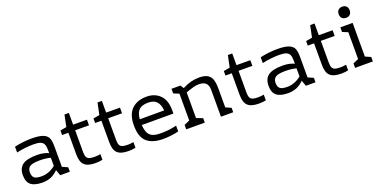

<svg xmlns="http://www.w3.org/2000/svg" viewBox="-20 -1470 4402 2234"><g transform="rotate(-20 2181.0 -353.5)"><path d="M575 -55V0H456L430 -72Q389 -30 341.5 -10Q294 10 235 10Q139 10 93 -27Q47 -64 47 -147Q47 -235 102 -274.5Q157 -314 279 -314Q327 -314 363.5 -305.5Q400 -297 423 -285V-324Q423 -370 411.5 -395.5Q400 -421 370.5 -432.5Q341 -444 285 -444Q184 -444 75 -420V-492Q186 -516 287 -516Q381 -516 428.5 -497Q476 -478 491.5 -442Q507 -406 507 -342V-85ZM249 -62Q297 -62 341.5 -79.5Q386 -97 423 -128V-228Q367 -244 288 -244Q201 -244 168 -222Q135 -200 135 -153Q135 -104 159.5 -83Q184 -62 249 -62Z M714 -163V-432H636V-488L714 -502L744 -647H798V-502L969 -501V-431L798 -432V-163Q798 -122 808 -101Q818 -80 841 -72Q864 -64 908 -64Q942 -64 979 -71V-1Q943 8 893 8Q797 8 755.5 -31Q714 -70 714 -163Z M1123 -163V-432H1045V-488L1123 -502L1153 -647H1207V-502L1378 -501V-431L1207 -432V-163Q1207 -122 1217 -101Q1227 -80 1250 -72Q1273 -64 1317 -64Q1351 -64 1388 -71V-1Q1352 8 1302 8Q1206 8 1164.5 -31Q1123 -70 1123 -163Z M1939 -264V-224H1547Q1552 -157 1571.5 -121.5Q1591 -86 1628.5 -72Q1666 -58 1732 -58Q1827 -58 1920 -81V-9Q1881 1 1829 7.5Q1777 14 1730 14Q1597 14 1528 -46Q1459 -106 1459 -251Q1459 -386 1527 -451Q1595 -516 1710 -516Q1812 -516 1875.5 -452.5Q1939 -389 1939 -264ZM1548 -295H1850Q1844 -369 1809 -406.5Q1774 -444 1705 -444Q1627 -444 1591 -409Q1555 -374 1548 -295Z M2598 -55V0H2446V-331Q2446 -390 2417.5 -416.5Q2389 -443 2334 -443Q2299 -443 2265.5 -434Q2232 -425 2168 -402V-85L2246 -55V0H2016V-55L2084 -85V-417L2016 -445V-502H2127L2153 -461Q2209 -490 2259 -503Q2309 -516 2361 -516Q2424 -516 2461 -496.5Q2498 -477 2514 -434.5Q2530 -392 2530 -320V-85Z M2737 -163V-432H2659V-488L2737 -502L2767 -647H2821V-502L2992 -501V-431L2821 -432V-163Q2821 -122 2831 -101Q2841 -80 2864 -72Q2887 -64 2931 -64Q2965 -64 3002 -71V-1Q2966 8 2916 8Q2820 8 2778.5 -31Q2737 -70 2737 -163Z M3617 -55V0H3498L3472 -72Q3431 -30 3383.5 -10Q3336 10 3277 10Q3181 10 3135 -27Q3089 -64 3089 -147Q3089 -235 3144 -274.5Q3199 -314 3321 -314Q3369 -314 3405.5 -305.5Q3442 -297 3465 -285V-324Q3465 -370 3453.5 -395.5Q3442 -421 3412.5 -432.5Q3383 -444 3327 -444Q3226 -444 3117 -420V-492Q3228 -516 3329 -516Q3423 -516 3470.5 -497Q3518 -478 3533.5 -442Q3549 -406 3549 -342V-85ZM3291 -62Q3339 -62 3383.5 -79.5Q3428 -97 3465 -128V-228Q3409 -244 3330 -244Q3243 -244 3210 -222Q3177 -200 3177 -153Q3177 -104 3201.5 -83Q3226 -62 3291 -62Z M3756 -163V-432H3678V-488L3756 -502L3786 -647H3840V-502L4011 -501V-431L3840 -432V-163Q3840 -122 3850 -101Q3860 -80 3883 -72Q3906 -64 3950 -64Q3984 -64 4021 -71V-1Q3985 8 3935 8Q3839 8 3797.5 -31Q3756 -70 3756 -163Z M4277 -652Q4277 -619 4258.5 -601Q4240 -583 4209 -583Q4178 -583 4159.5 -601Q4141 -619 4141 -652Q4141 -685 4159.5 -703Q4178 -721 4209 -721Q4240 -721 4258.5 -703Q4277 -685 4277 -652ZM4259 -85 4327 -55V0H4107V-55L4175 -85V-417L4107 -445V-502H4259Z"/></g></svg>

Font: Rhodium Libre
Style: Regular
Weight: 400
Designer: James Puckett
Foundry: Dunwich Type Founders
Version: Version 1.001; ttfautohint (v1.3)